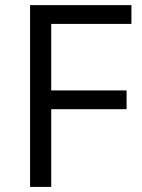

<svg xmlns="http://www.w3.org/2000/svg" viewBox="-20 -734 556 754"><path d="M181.2 0H98.1V-713.9H496.1V-640.1H181.2V-378.9H477.1V-305.2H181.2Z"/></svg>

Font: f07869316
Style: Regular
Weight: 400
Foundry: Ascender Corporation
Version: Version 1.10